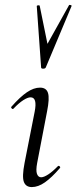

<svg xmlns="http://www.w3.org/2000/svg" viewBox="-20 -751 311 780"><path d="M109.2 9Q85 9 77 -12Q69 -33 79.8 -89L120.8 -297Q132.4 -355.6 104.2 -355.6Q92.6 -355.6 74.5 -344Q56.4 -332.4 35.2 -310Q32 -306 27.6 -310.5Q23.2 -315 27 -318.2Q61.4 -357.2 89.2 -376.1Q117 -395 142.6 -395Q168.2 -395 175 -373.3Q181.8 -351.6 171.4 -299.4L131 -89Q125.2 -58.6 130.2 -44.7Q135.2 -30.8 147.2 -30.8Q158.2 -30.8 176 -42.4Q193.8 -54 214.6 -75.4Q218.6 -79.4 222.6 -75Q226.6 -70.6 222.6 -67.4Q190 -29.6 162.6 -10.3Q135.2 9 109.2 9ZM147 -477 129.4 -726Q129.4 -729 135.3 -729.5Q141.2 -730 141.4 -727L172.8 -572.8L260.4 -730Q261.6 -732 267 -730.5Q272.4 -729 270.6 -726L166 -477Q163.8 -472 155.4 -472Q147 -472 147 -477Z"/></svg>

Font: Cormorant Infant Light
Style: Italic
Weight: 300
Italic angle: -10°
Designer: Christian Thalmann (Catharsis Fonts)
Foundry: Catharsis Fonts
Version: Version 4.001